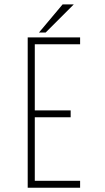

<svg xmlns="http://www.w3.org/2000/svg" viewBox="-20 -874 490 894"><path d="M353 -668H142V-360H309V-328H142V-32H353V0H109V-700H353ZM161.5 -722.5 271.5 -853.5H323.5L192.5 -722.5Z"/></svg>

Font: League Mono Thin Condensed
Style: Regular
Weight: 100
Width: 1
Designer: Tyler Finck
Foundry: The League of Moveable Type / Tyler Finck
Version: Version 2.300;RELEASE